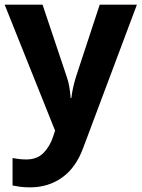

<svg xmlns="http://www.w3.org/2000/svg" viewBox="-20 -566 609 826"><path d="M0 -546H163L266 -239Q274 -217 278 -193.5Q282 -170 284 -144H287Q290 -170 295.5 -193.5Q301 -217 308 -239L409 -546H569L338 70Q307 155 247.5 197.5Q188 240 110 240Q85 240 66.5 237.5Q48 235 34 232V114Q45 116 60.5 118Q76 120 93 120Q140 120 167.5 91.5Q195 63 208 23L217 -4Z"/></svg>

Font: Noto Sans New Tai Lue
Style: Bold
Weight: 700
Version: Version 2.003